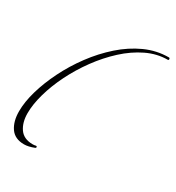

<svg xmlns="http://www.w3.org/2000/svg" viewBox="-165 -704 804 877"><g transform="rotate(30 237.0 -265.5)"><path d="M94 72Q45 72 22 38.5Q-1 5 -1 -48Q-1 -97 16 -156Q33 -215 64 -277.5Q95 -340 138 -398Q181 -456 233.5 -502.5Q286 -549 345.5 -576Q405 -603 469 -603Q474 -603 474.5 -597Q475 -591 470 -591Q414 -591 360 -565Q306 -539 257.5 -494.5Q209 -450 168.5 -394.5Q128 -339 98.5 -279.5Q69 -220 53 -163Q37 -106 37 -60Q37 -11 59 20.5Q81 52 128 52Q133 52 137 51.5Q141 51 145 50H146Q150 50 150.5 54Q151 58 147 60Q117 72 94 72Z"/></g></svg>

Font: Waterfall
Style: Regular
Weight: 400
Designer: Robert E. Leuschke
Foundry: Robert E. Leuschke
Version: Version 1.010; ttfautohint (v1.8.3)